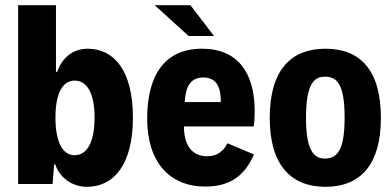

<svg xmlns="http://www.w3.org/2000/svg" viewBox="-20 -710 1514 741"><path d="M318 -522C262 -522 219 -487 201 -433H196V-690H50V0H183L189 -76H193C210 -24 259 11 315 11C419 11 493 -74 493 -256C493 -441 418 -522 318 -522ZM268 -111C221 -111 194 -163 194 -257C194 -348 221 -399 268 -399C313 -399 345 -355 345 -257C345 -156 313 -111 268 -111Z M806 -571 715 -690H577L708 -571ZM780 -107C724 -107 690 -145 690 -222H959C962 -238 963 -266 963 -281C963 -426 900 -522 760 -522C611 -522 548 -414 548 -252C548 -84 635 10 772 10C854 10 920 -20 960 -114L858 -157C839 -121 813 -107 780 -107ZM765 -411C819 -411 833 -368 832 -316H693C696 -374 714 -411 765 -411Z M1236 11C1369 11 1450 -72 1450 -255C1450 -441 1369 -522 1236 -522C1104 -522 1021 -441 1021 -255C1021 -72 1104 11 1236 11ZM1234 -98C1191 -98 1161 -130 1161 -255C1161 -385 1191 -414 1234 -414C1281 -414 1310 -385 1310 -255C1310 -130 1281 -98 1234 -98Z"/></svg>

Font: Decalotype
Style: Bold
Weight: 700
Designer: Alfredo Marco Pradil
Foundry: Alfredo Marco Pradil
Version: Version 1.0